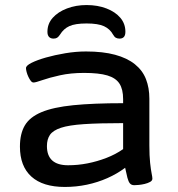

<svg xmlns="http://www.w3.org/2000/svg" viewBox="-20 -734 705 761"><path d="M237 7Q150 7 104.5 -34Q59 -75 59 -153Q59 -204 78.5 -237Q98 -270 144.5 -289.5Q191 -309 270.5 -317Q350 -325 468 -325V-341Q468 -380 453.5 -402.5Q439 -425 405.5 -435Q372 -445 313 -445Q260 -445 217.5 -435.5Q175 -426 148 -416.5Q121 -407 113 -407Q107 -407 102 -413.5Q97 -420 92.5 -429.5Q88 -439 85.5 -448.5Q83 -458 83 -464Q83 -474 105 -485Q127 -496 162 -506Q197 -516 239 -523Q281 -530 321 -530Q388 -530 436 -517Q484 -504 514.5 -479.5Q545 -455 558.5 -420.5Q572 -386 572 -343V-158Q572 -116 575 -88.5Q578 -61 581 -46.5Q584 -32 584 -26Q584 -18 575 -13Q566 -8 553.5 -5Q541 -2 529.5 -1Q518 0 512 0Q501 0 495 -7Q489 -14 485 -29.5Q481 -45 476 -69Q444 -45 405.5 -28Q367 -11 324.5 -2Q282 7 237 7ZM250 -79Q289 -79 327 -86.5Q365 -94 401.5 -108Q438 -122 468 -143V-246Q373 -246 313 -242Q253 -238 221.5 -227.5Q190 -217 178 -199.5Q166 -182 166 -155Q166 -117 187 -98Q208 -79 250 -79ZM323 -714Q367 -714 402 -700.5Q437 -687 457 -663.5Q477 -640 477 -608Q477 -594 471 -587.5Q465 -581 454 -581Q445 -581 439 -584.5Q433 -588 428 -597Q416 -619 392.5 -630Q369 -641 323 -641Q278 -641 255 -630.5Q232 -620 218 -597Q212 -588 206.5 -584.5Q201 -581 192 -581Q181 -581 174.5 -587.5Q168 -594 168 -608Q168 -640 189 -663.5Q210 -687 245.5 -700.5Q281 -714 323 -714Z"/></svg>

Font: Asap Expanded Medium
Style: Regular
Weight: 500
Width: 7
Designer: Pablo Cosgaya
Foundry: Omnibus-Type
Version: Version 3.001